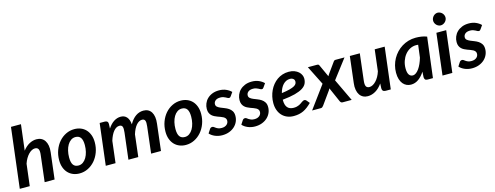

<svg xmlns="http://www.w3.org/2000/svg" viewBox="-22 -1515 5922 2296"><g transform="rotate(-15 2939.5 -367.5)"><path d="M20 0H143.5L176 -269C183.7 -292 193 -312.8 204 -331.5C215 -350.2 226.8 -366.1 239.5 -379.2C252.2 -392.4 265.3 -402.6 279 -409.8C292.7 -416.9 305.8 -420.5 318.5 -420.5C339.2 -420.5 353.4 -413.2 361.2 -398.5C369.1 -383.8 370.8 -359.8 366.5 -326.5L328 0H451L490 -326.5C494 -357.5 493.8 -385.1 489.2 -409.2C484.8 -433.4 477 -453.8 466 -470.2C455 -486.8 440.9 -499.3 423.8 -508C406.6 -516.7 387.2 -521 365.5 -521C335.2 -521 305.4 -513.2 276.2 -497.5C247.1 -481.8 220 -457.8 195 -425.5L233.5 -743H110Z M772 -87.5C743 -87.5 721.5 -97.2 707.5 -116.8C693.5 -136.2 686.5 -166.8 686.5 -208.5C686.5 -237.8 689.7 -265.7 696 -292C702.3 -318.3 711.3 -341.4 723 -361.2C734.7 -381.1 748.9 -396.8 765.8 -408.5C782.6 -420.2 801.3 -426 822 -426C850.7 -426 872 -416.2 886 -396.8C900 -377.2 907 -346.7 907 -305C907 -276 903.8 -248.3 897.5 -222C891.2 -195.7 882.2 -172.6 870.5 -152.8C858.8 -132.9 844.7 -117.1 828 -105.2C811.3 -93.4 792.7 -87.5 772 -87.5ZM760.5 7.5C797.5 7.5 832.3 -0.6 865 -16.8C897.7 -32.9 926.2 -55.1 950.8 -83.2C975.2 -111.4 994.7 -144.6 1009 -182.8C1023.3 -220.9 1030.5 -262 1030.5 -306C1030.5 -340.3 1025.5 -370.8 1015.5 -397.5C1005.5 -424.2 991.8 -446.7 974.2 -465C956.8 -483.3 935.9 -497.2 911.8 -506.8C887.6 -516.2 861.3 -521 833 -521C796 -521 761.2 -513 728.5 -497C695.8 -481 667.2 -459 642.8 -431C618.2 -403 598.8 -369.8 584.5 -331.5C570.2 -293.2 563 -251.8 563 -207.5C563 -173.2 568 -142.7 578 -116C588 -89.3 601.8 -66.8 619.5 -48.5C637.2 -30.2 658 -16.2 682 -6.8C706 2.8 732.2 7.5 760.5 7.5Z M1084.5 0H1205.5L1237.5 -268C1244.5 -291.3 1252.6 -312.4 1261.8 -331.2C1270.9 -350.1 1280.9 -366.1 1291.8 -379.2C1302.6 -392.4 1314.1 -402.5 1326.2 -409.5C1338.4 -416.5 1351.2 -420 1364.5 -420C1383.5 -420 1395.8 -412.8 1401.5 -398.2C1407.2 -383.8 1408 -359.8 1404 -326.5L1365 0H1487L1519 -272.5C1526 -295.5 1534.1 -316.2 1543.2 -334.5C1552.4 -352.8 1562.4 -368.3 1573.2 -381C1584.1 -393.7 1595.5 -403.3 1607.5 -410C1619.5 -416.7 1631.8 -420 1644.5 -420C1663.2 -420 1675.6 -412.8 1681.8 -398.2C1687.9 -383.8 1688.8 -359.8 1684.5 -326.5L1646 0H1768L1806.5 -326.5C1810.5 -357.5 1810.7 -385.1 1807 -409.2C1803.3 -433.4 1796.3 -453.8 1786 -470.2C1775.7 -486.8 1762.3 -499.3 1746 -508C1729.7 -516.7 1710.7 -521 1689 -521C1654.7 -521 1622.9 -511.1 1593.8 -491.2C1564.6 -471.4 1538 -440.5 1514 -398.5C1511 -438.2 1500.3 -468.5 1482 -489.5C1463.7 -510.5 1438.8 -521 1407.5 -521C1378.2 -521 1350 -512.4 1323 -495.2C1296 -478.1 1271 -452 1248 -417L1250.5 -473.5C1250.5 -487.5 1246.9 -497.7 1239.8 -504C1232.6 -510.3 1222.5 -513.5 1209.5 -513.5H1146.5Z M2088.5 -87.5C2059.5 -87.5 2038 -97.2 2024 -116.8C2010 -136.2 2003 -166.8 2003 -208.5C2003 -237.8 2006.2 -265.7 2012.5 -292C2018.8 -318.3 2027.8 -341.4 2039.5 -361.2C2051.2 -381.1 2065.4 -396.8 2082.2 -408.5C2099.1 -420.2 2117.8 -426 2138.5 -426C2167.2 -426 2188.5 -416.2 2202.5 -396.8C2216.5 -377.2 2223.5 -346.7 2223.5 -305C2223.5 -276 2220.3 -248.3 2214 -222C2207.7 -195.7 2198.7 -172.6 2187 -152.8C2175.3 -132.9 2161.2 -117.1 2144.5 -105.2C2127.8 -93.4 2109.2 -87.5 2088.5 -87.5ZM2077 7.5C2114 7.5 2148.8 -0.6 2181.5 -16.8C2214.2 -32.9 2242.8 -55.1 2267.2 -83.2C2291.8 -111.4 2311.2 -144.6 2325.5 -182.8C2339.8 -220.9 2347 -262 2347 -306C2347 -340.3 2342 -370.8 2332 -397.5C2322 -424.2 2308.2 -446.7 2290.8 -465C2273.2 -483.3 2252.4 -497.2 2228.2 -506.8C2204.1 -516.2 2177.8 -521 2149.5 -521C2112.5 -521 2077.7 -513 2045 -497C2012.3 -481 1983.7 -459 1959.2 -431C1934.8 -403 1915.3 -369.8 1901 -331.5C1886.7 -293.2 1879.5 -251.8 1879.5 -207.5C1879.5 -173.2 1884.5 -142.7 1894.5 -116C1904.5 -89.3 1918.3 -66.8 1936 -48.5C1953.7 -30.2 1974.5 -16.2 1998.5 -6.8C2022.5 2.8 2048.7 7.5 2077 7.5Z M2743 -416.5 2774.5 -461.5C2757.5 -478.8 2736.3 -493.1 2711 -504.2C2685.7 -515.4 2656.7 -521 2624 -521C2592.3 -521 2564.2 -516 2539.8 -506C2515.2 -496 2494.7 -482.8 2478 -466.2C2461.3 -449.8 2448.7 -430.8 2440 -409.2C2431.3 -387.8 2427 -365.7 2427 -343C2427 -324 2429.8 -307.9 2435.5 -294.8C2441.2 -281.6 2448.8 -270.4 2458.2 -261.2C2467.8 -252.1 2478.4 -244.5 2490.2 -238.5C2502.1 -232.5 2514.2 -227.2 2526.8 -222.5C2539.2 -217.8 2551.5 -213.4 2563.5 -209.2C2575.5 -205.1 2586.2 -200.2 2595.8 -194.8C2605.2 -189.2 2612.8 -182.8 2618.5 -175.2C2624.2 -167.8 2627 -158.3 2627 -147C2627 -137.7 2625.2 -128.8 2621.5 -120.5C2617.8 -112.2 2612.3 -104.8 2605 -98.5C2597.7 -92.2 2588.8 -87.2 2578.2 -83.5C2567.8 -79.8 2555.7 -78 2542 -78C2525 -78 2511.1 -80.2 2500.2 -84.5C2489.4 -88.8 2480.2 -93.6 2472.8 -98.8C2465.2 -103.9 2458.7 -108.7 2453 -113C2447.3 -117.3 2441 -119.5 2434 -119.5C2426.7 -119.5 2420.5 -118 2415.5 -115C2410.5 -112 2406.2 -107.7 2402.5 -102L2372 -55C2379.7 -46 2389 -37.7 2400 -30C2411 -22.3 2423.1 -15.7 2436.2 -10C2449.4 -4.3 2463.7 0.1 2479 3.2C2494.3 6.4 2510 8 2526 8C2558.3 8 2587.4 3.1 2613.2 -6.8C2639.1 -16.6 2661.2 -29.9 2679.5 -46.8C2697.8 -63.6 2711.9 -83.2 2721.8 -105.5C2731.6 -127.8 2736.5 -151.3 2736.5 -176C2736.5 -200.3 2731.6 -220.2 2721.8 -235.8C2711.9 -251.2 2699.5 -263.9 2684.5 -273.8C2669.5 -283.6 2653.4 -291.8 2636.2 -298.2C2619.1 -304.8 2603 -311.2 2588 -317.5C2573 -323.8 2560.6 -331.2 2550.8 -339.5C2540.9 -347.8 2536 -358.8 2536 -372.5C2536 -390.2 2543 -404.9 2557 -416.8C2571 -428.6 2591.2 -434.5 2617.5 -434.5C2631.5 -434.5 2643.6 -432.8 2653.8 -429.5C2663.9 -426.2 2672.9 -422.4 2680.8 -418.2C2688.6 -414.1 2695.5 -410.3 2701.5 -407C2707.5 -403.7 2713.5 -402 2719.5 -402C2724.8 -402 2729.2 -403.1 2732.5 -405.2C2735.8 -407.4 2739.3 -411.2 2743 -416.5Z M3148.5 -416.5 3180 -461.5C3163 -478.8 3141.8 -493.1 3116.5 -504.2C3091.2 -515.4 3062.2 -521 3029.5 -521C2997.8 -521 2969.8 -516 2945.2 -506C2920.8 -496 2900.2 -482.8 2883.5 -466.2C2866.8 -449.8 2854.2 -430.8 2845.5 -409.2C2836.8 -387.8 2832.5 -365.7 2832.5 -343C2832.5 -324 2835.3 -307.9 2841 -294.8C2846.7 -281.6 2854.2 -270.4 2863.8 -261.2C2873.2 -252.1 2883.9 -244.5 2895.8 -238.5C2907.6 -232.5 2919.8 -227.2 2932.2 -222.5C2944.8 -217.8 2957 -213.4 2969 -209.2C2981 -205.1 2991.8 -200.2 3001.2 -194.8C3010.8 -189.2 3018.3 -182.8 3024 -175.2C3029.7 -167.8 3032.5 -158.3 3032.5 -147C3032.5 -137.7 3030.7 -128.8 3027 -120.5C3023.3 -112.2 3017.8 -104.8 3010.5 -98.5C3003.2 -92.2 2994.2 -87.2 2983.8 -83.5C2973.2 -79.8 2961.2 -78 2947.5 -78C2930.5 -78 2916.6 -80.2 2905.8 -84.5C2894.9 -88.8 2885.8 -93.6 2878.2 -98.8C2870.8 -103.9 2864.2 -108.7 2858.5 -113C2852.8 -117.3 2846.5 -119.5 2839.5 -119.5C2832.2 -119.5 2826 -118 2821 -115C2816 -112 2811.7 -107.7 2808 -102L2777.5 -55C2785.2 -46 2794.5 -37.7 2805.5 -30C2816.5 -22.3 2828.6 -15.7 2841.8 -10C2854.9 -4.3 2869.2 0.1 2884.5 3.2C2899.8 6.4 2915.5 8 2931.5 8C2963.8 8 2992.9 3.1 3018.8 -6.8C3044.6 -16.6 3066.7 -29.9 3085 -46.8C3103.3 -63.6 3117.4 -83.2 3127.2 -105.5C3137.1 -127.8 3142 -151.3 3142 -176C3142 -200.3 3137.1 -220.2 3127.2 -235.8C3117.4 -251.2 3105 -263.9 3090 -273.8C3075 -283.6 3058.9 -291.8 3041.8 -298.2C3024.6 -304.8 3008.5 -311.2 2993.5 -317.5C2978.5 -323.8 2966.1 -331.2 2956.2 -339.5C2946.4 -347.8 2941.5 -358.8 2941.5 -372.5C2941.5 -390.2 2948.5 -404.9 2962.5 -416.8C2976.5 -428.6 2996.7 -434.5 3023 -434.5C3037 -434.5 3049.1 -432.8 3059.2 -429.5C3069.4 -426.2 3078.4 -422.4 3086.2 -418.2C3094.1 -414.1 3101 -410.3 3107 -407C3113 -403.7 3119 -402 3125 -402C3130.3 -402 3134.7 -403.1 3138 -405.2C3141.3 -407.4 3144.8 -411.2 3148.5 -416.5Z M3647.5 -394C3647.5 -408.3 3644.2 -423 3637.5 -438C3630.8 -453 3620.8 -466.6 3607.2 -478.8C3593.8 -490.9 3576.9 -500.8 3556.8 -508.5C3536.6 -516.2 3513.2 -520 3486.5 -520C3458.8 -520 3432.9 -516 3408.8 -508C3384.6 -500 3362.4 -488.8 3342.2 -474.5C3322.1 -460.2 3304 -443.2 3288 -423.5C3272 -403.8 3258.5 -382.3 3247.5 -359C3236.5 -335.7 3228.1 -311 3222.2 -285C3216.4 -259 3213.5 -232.5 3213.5 -205.5C3213.5 -173.2 3218.2 -143.9 3227.8 -117.8C3237.2 -91.6 3250.7 -69.2 3268 -50.8C3285.3 -32.2 3306.2 -17.9 3330.5 -7.8C3354.8 2.4 3382 7.5 3412 7.5C3435 7.5 3456.3 5.5 3476 1.5C3495.7 -2.5 3514.3 -8.7 3532 -17C3549.7 -25.3 3567 -36 3584 -49C3601 -62 3618.3 -77.3 3636 -95L3604.5 -133C3601.5 -136.3 3598.1 -139 3594.2 -141C3590.4 -143 3586.5 -144 3582.5 -144C3575.8 -144 3569.7 -142.6 3564 -139.8C3558.3 -136.9 3552.6 -133.5 3546.8 -129.5C3540.9 -125.5 3534.6 -121 3527.8 -116C3520.9 -111 3513.2 -106.5 3504.8 -102.5C3496.2 -98.5 3486.3 -95.1 3475 -92.2C3463.7 -89.4 3450.7 -88 3436 -88C3367.7 -88 3333.5 -128.3 3333.5 -209V-215.5C3396.2 -221.8 3447.8 -230.4 3488.2 -241.2C3528.8 -252.1 3560.8 -265 3584.5 -280C3608.2 -295 3624.6 -312 3633.8 -331C3642.9 -350 3647.5 -371 3647.5 -394ZM3479.5 -434C3489.5 -434 3498.1 -432.6 3505.2 -429.8C3512.4 -426.9 3518.2 -423.4 3522.8 -419.2C3527.2 -415.1 3530.6 -410.3 3532.8 -405C3534.9 -399.7 3536 -394.5 3536 -389.5C3536 -379.2 3533.8 -369.5 3529.2 -360.5C3524.8 -351.5 3515.6 -343 3501.8 -335C3487.9 -327 3468.4 -319.7 3443.2 -313C3418.1 -306.3 3384.8 -300.2 3343.5 -294.5C3348.5 -314.8 3355.3 -333.6 3364 -350.8C3372.7 -367.9 3382.8 -382.7 3394.2 -395C3405.8 -407.3 3418.7 -416.9 3433 -423.8C3447.3 -430.6 3462.8 -434 3479.5 -434Z M3842.5 -277 3639 0H3747.5C3755.5 0 3762.1 -2.3 3767.2 -7C3772.4 -11.7 3777.2 -16.8 3781.5 -22.5L3895.5 -181.5C3897.5 -184.5 3899.5 -187.8 3901.5 -191.5C3903.5 -195.2 3905.3 -198.8 3907 -202.5L3986 -22.5C3988.7 -16.5 3992.4 -11.2 3997.2 -6.8C4002.1 -2.2 4008.7 0 4017 0H4129L3997.5 -277L4177.5 -513H4065.5C4054.8 -513 4045.8 -507.2 4038.5 -495.5L3948 -369.5C3945 -365.2 3942.3 -361 3940 -357C3937.7 -353 3935.5 -349 3933.5 -345L3863.5 -497.5C3860.8 -503.2 3857.7 -507.2 3854 -509.5C3850.3 -511.8 3844.3 -513 3836 -513H3724Z M4367 -513H4243.5L4205 -187.5C4201 -156.5 4201.2 -128.8 4205.8 -104.5C4210.2 -80.2 4218 -59.8 4229 -43.2C4240 -26.8 4254 -14.2 4271 -5.5C4288 3.2 4307.2 7.5 4328.5 7.5C4361.5 7.5 4393.4 -1.5 4424.2 -19.5C4455.1 -37.5 4483.5 -64.8 4509.5 -101.5L4506.5 -42.5C4506.5 -14.2 4521.2 0 4550.5 0H4613L4675 -513H4551.5L4520 -249.5C4512.7 -225.8 4503.5 -204.3 4492.5 -185C4481.5 -165.7 4469.5 -149.2 4456.5 -135.8C4443.5 -122.2 4430.1 -111.8 4416.2 -104.5C4402.4 -97.2 4388.8 -93.5 4375.5 -93.5C4355.2 -93.5 4341.2 -100.8 4333.5 -115.2C4325.8 -129.8 4324.2 -153.8 4328.5 -187.5Z M5135 0 5196.5 -497.5C5174.5 -506.2 5151.9 -512.2 5128.8 -515.5C5105.6 -518.8 5082.5 -520.5 5059.5 -520.5C5027.5 -520.5 4997.1 -516.2 4968.2 -507.8C4939.4 -499.2 4912.6 -487.3 4887.8 -472C4862.9 -456.7 4840.5 -438.3 4820.5 -417C4800.5 -395.7 4783.4 -372.2 4769.2 -346.8C4755.1 -321.2 4744.2 -294 4736.5 -265C4728.8 -236 4725 -206.2 4725 -175.5C4725 -144.8 4728.6 -118.1 4735.8 -95.2C4742.9 -72.4 4752.8 -53.4 4765.2 -38.2C4777.8 -23.1 4792.4 -11.7 4809.2 -4C4826.1 3.7 4844.2 7.5 4863.5 7.5C4897.5 7.5 4928.7 -2.8 4957 -23.2C4985.3 -43.7 5010.8 -71.7 5033.5 -107L5029.5 -41C5029.5 -29.3 5032.2 -19.6 5037.8 -11.8C5043.2 -3.9 5053.8 0 5069.5 0ZM4912 -93.5C4892.3 -93.5 4876.8 -101.8 4865.5 -118.5C4854.2 -135.2 4848.5 -161.5 4848.5 -197.5C4848.5 -229.2 4853.4 -259.2 4863.2 -287.8C4873.1 -316.2 4886.6 -341.2 4903.8 -362.8C4920.9 -384.2 4941.3 -401.3 4965 -414C4988.7 -426.7 5014.3 -433 5042 -433C5050 -433 5058.5 -432.5 5067.5 -431.5L5048 -277C5040.7 -251.3 5032 -227.3 5022 -205C5012 -182.7 5001.2 -163.2 4989.5 -146.8C4977.8 -130.2 4965.4 -117.2 4952.2 -107.8C4939.1 -98.2 4925.7 -93.5 4912 -93.5Z M5436.5 -513H5315L5253.5 0H5375ZM5468 -662.5C5468 -673.5 5465.8 -683.8 5461.5 -693.5C5457.2 -703.2 5451.4 -711.5 5444.2 -718.5C5437.1 -725.5 5428.8 -731.1 5419.5 -735.2C5410.2 -739.4 5400.5 -741.5 5390.5 -741.5C5380.8 -741.5 5371.4 -739.4 5362.2 -735.2C5353.1 -731.1 5345 -725.4 5338 -718.2C5331 -711.1 5325.3 -702.7 5321 -693C5316.7 -683.3 5314.5 -673.2 5314.5 -662.5C5314.5 -651.8 5316.6 -641.8 5320.8 -632.5C5324.9 -623.2 5330.5 -615 5337.5 -608C5344.5 -601 5352.5 -595.4 5361.5 -591.2C5370.5 -587.1 5379.8 -585 5389.5 -585C5399.5 -585 5409.2 -587.1 5418.5 -591.2C5427.8 -595.4 5436.2 -601 5443.5 -608C5450.8 -615 5456.8 -623.2 5461.2 -632.5C5465.8 -641.8 5468 -651.8 5468 -662.5Z M5835.5 -416.5 5867 -461.5C5850 -478.8 5828.8 -493.1 5803.5 -504.2C5778.2 -515.4 5749.2 -521 5716.5 -521C5684.8 -521 5656.8 -516 5632.2 -506C5607.8 -496 5587.2 -482.8 5570.5 -466.2C5553.8 -449.8 5541.2 -430.8 5532.5 -409.2C5523.8 -387.8 5519.5 -365.7 5519.5 -343C5519.5 -324 5522.3 -307.9 5528 -294.8C5533.7 -281.6 5541.2 -270.4 5550.8 -261.2C5560.2 -252.1 5570.9 -244.5 5582.8 -238.5C5594.6 -232.5 5606.8 -227.2 5619.2 -222.5C5631.8 -217.8 5644 -213.4 5656 -209.2C5668 -205.1 5678.8 -200.2 5688.2 -194.8C5697.8 -189.2 5705.3 -182.8 5711 -175.2C5716.7 -167.8 5719.5 -158.3 5719.5 -147C5719.5 -137.7 5717.7 -128.8 5714 -120.5C5710.3 -112.2 5704.8 -104.8 5697.5 -98.5C5690.2 -92.2 5681.2 -87.2 5670.8 -83.5C5660.2 -79.8 5648.2 -78 5634.5 -78C5617.5 -78 5603.6 -80.2 5592.8 -84.5C5581.9 -88.8 5572.8 -93.6 5565.2 -98.8C5557.8 -103.9 5551.2 -108.7 5545.5 -113C5539.8 -117.3 5533.5 -119.5 5526.5 -119.5C5519.2 -119.5 5513 -118 5508 -115C5503 -112 5498.7 -107.7 5495 -102L5464.5 -55C5472.2 -46 5481.5 -37.7 5492.5 -30C5503.5 -22.3 5515.6 -15.7 5528.8 -10C5541.9 -4.3 5556.2 0.1 5571.5 3.2C5586.8 6.4 5602.5 8 5618.5 8C5650.8 8 5679.9 3.1 5705.8 -6.8C5731.6 -16.6 5753.7 -29.9 5772 -46.8C5790.3 -63.6 5804.4 -83.2 5814.2 -105.5C5824.1 -127.8 5829 -151.3 5829 -176C5829 -200.3 5824.1 -220.2 5814.2 -235.8C5804.4 -251.2 5792 -263.9 5777 -273.8C5762 -283.6 5745.9 -291.8 5728.8 -298.2C5711.6 -304.8 5695.5 -311.2 5680.5 -317.5C5665.5 -323.8 5653.1 -331.2 5643.2 -339.5C5633.4 -347.8 5628.5 -358.8 5628.5 -372.5C5628.5 -390.2 5635.5 -404.9 5649.5 -416.8C5663.5 -428.6 5683.7 -434.5 5710 -434.5C5724 -434.5 5736.1 -432.8 5746.2 -429.5C5756.4 -426.2 5765.4 -422.4 5773.2 -418.2C5781.1 -414.1 5788 -410.3 5794 -407C5800 -403.7 5806 -402 5812 -402C5817.3 -402 5821.7 -403.1 5825 -405.2C5828.3 -407.4 5831.8 -411.2 5835.5 -416.5Z"/></g></svg>

Font: Lato
Style: Bold Italic
Weight: 700
Italic angle: -7°
Designer: Lukasz Dziedzic
Foundry: tyPoland Lukasz Dziedzic
Version: Version 2.007; 2014-02-27